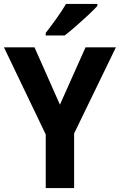

<svg xmlns="http://www.w3.org/2000/svg" viewBox="-20 -954 608 974"><path d="M284 -423 414 -714H568L356 -277V0H212V-272L0 -714H155ZM474 -924Q458 -906 428 -878Q398 -850 365.5 -821.5Q333 -793 308 -774H212V-787Q237 -819 266 -859.5Q295 -900 315 -934H474Z"/></svg>

Font: Noto Sans Gurmukhi UI SemiCondensed
Style: Bold
Weight: 700
Width: 4
Designer: Jelle Bosma - Monotype Design Team
Foundry: Monotype Imaging Inc.
Version: Version 2.004; ttfautohint (v1.8.4.7-5d5b)